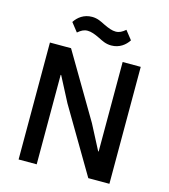

<svg xmlns="http://www.w3.org/2000/svg" viewBox="-129 -1005 973 1107"><g transform="rotate(15 357.0 -452.0)"><path d="M431 -773C480 -773 514 -800 534 -831L493 -883C473 -866 457 -857 435 -857C414 -857 392 -865 361 -880C339 -891 316 -904 283 -904C234 -904 200 -877 180 -846L221 -794C241 -811 257 -820 279 -820C300 -820 322 -812 353 -797C375 -786 398 -773 431 -773ZM502 0H628V-698H520V-164H517L440 -312L212 -698H86V0H194V-534H197L274 -386Z"/></g></svg>

Font: IBM Plex Thai Looped Medium
Style: Regular
Weight: 500
Designer: Mike Abbink, Paul van der Laan, Pieter van Rosmalen, Ben Mitchell, Mark Frömberg
Foundry: Bold Monday
Version: Version 1.0